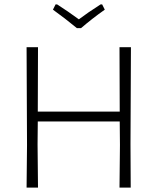

<svg xmlns="http://www.w3.org/2000/svg" viewBox="-20 -854 717 874"><path d="M445 -834 457 -810Q400 -770 349 -726H330Q274 -772 221 -810L233 -834H240Q290 -802 339 -766Q377 -795 438 -834ZM153 -639 152 -346H525L524 -639H576L574 -197L575 0H524L526 -194L525 -301H152L151 -197L153 0H101L103 -194L101 -639Z"/></svg>

Font: Alegreya Sans SC Light
Style: Regular
Weight: 300
Designer: Juan Pablo del Peral
Foundry: Huerta Tipografica
Version: Version 2.007